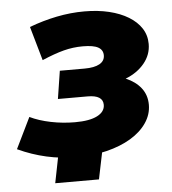

<svg xmlns="http://www.w3.org/2000/svg" viewBox="-73 -597 672 748"><g transform="rotate(-5 263.0 -223.5)"><path d="M204 11Q86 11 -24 -40L35 -161Q70 -144 116.5 -134.5Q163 -125 211 -125Q268 -125 298 -140.5Q328 -156 328 -183Q328 -221 268 -221H152L169 -330H266Q304 -330 324.5 -341.5Q345 -353 345 -375Q345 -396 326.5 -406.5Q308 -417 266 -417Q228 -417 191.5 -407.5Q155 -398 106 -377L68 -510Q121 -530 175.5 -541Q230 -552 284 -552Q337 -552 380.5 -541.5Q424 -531 456 -511.5Q488 -492 505.5 -465Q523 -438 523 -404Q523 -362 495.5 -328.5Q468 -295 422 -277Q460 -261 481.5 -233.5Q503 -206 503 -168Q503 -130 480.5 -97Q458 -64 418 -40Q378 -16 323.5 -2.5Q269 11 204 11ZM284 105H113L140 -31H312Z"/></g></svg>

Font: Argentum Sans
Style: Bold Italic
Weight: 700
Italic angle: -11°
Designer: Julieta Ulanovsky (font), Cristiano Sobral (main changes and remaster)
Foundry: Julieta Ulanovsky (font), Cristiano Sobral (main changes and remaster)
Version: Version 2.007;June 15, 2022;FontCreator 14.0.0.2814 64-bit; 